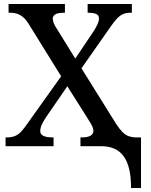

<svg xmlns="http://www.w3.org/2000/svg" viewBox="-20 -734 756 964"><path d="M638 210Q638 154 628.5 114.5Q619 75 600 49.5Q581 24 553 12Q525 0 489 0H384V-44H389Q419 -44 434 -52.5Q449 -61 449 -77Q449 -88 443 -100.5Q437 -113 416 -146L318 -301L208 -141Q203 -133 196.5 -121.5Q190 -110 186 -98.5Q182 -87 182 -76Q182 -60 197.5 -52Q213 -44 246 -44H249V0H8V-44H14Q38 -44 55 -51Q72 -58 86.5 -73.5Q101 -89 118 -114L287 -351L122 -617Q110 -636 96.5 -647.5Q83 -659 67.5 -664.5Q52 -670 36 -670H23V-714H306V-670H303Q269 -670 257 -661.5Q245 -653 245 -641Q245 -631 249.5 -618.5Q254 -606 270 -582L358 -440L452 -580Q462 -596 469.5 -612Q477 -628 477 -641Q477 -659 461.5 -664.5Q446 -670 423 -670H420V-714H642V-670H633Q614 -670 598.5 -663.5Q583 -657 568 -641.5Q553 -626 534 -598L389 -391L563 -112Q580 -86 595 -71Q610 -56 625.5 -50.5Q641 -45 659 -44H688V210Z"/></svg>

Font: ET Text
Style: Regular
Weight: 470
Designer: Monotype Design Team
Foundry: Monotype Imaging Inc.
Version: Version 2.009